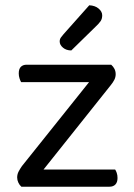

<svg xmlns="http://www.w3.org/2000/svg" viewBox="-20 -707 509 727"><path d="M93 0H61Q54 -6 49.5 -15.5Q45 -25 45 -35Q45 -47 50.5 -57.5Q56 -68 63 -78L370 -462H401Q409 -455 413.5 -446Q418 -437 418 -426Q418 -415 413 -405Q408 -395 399 -384ZM390 -462V-396H60Q57 -401 54 -410Q51 -419 51 -429Q51 -446 59 -454Q67 -462 81 -462ZM67 0V-65H416Q419 -61 422 -52.5Q425 -44 425 -33Q425 -17 417 -8.5Q409 0 394 0ZM221 -578 318 -687Q340 -686 353.5 -674.5Q367 -663 367 -649Q367 -636 361 -627Q355 -618 341 -605L250 -516Q231 -516 218.5 -526.5Q206 -537 206 -550Q206 -559 211 -565.5Q216 -572 221 -578Z"/></svg>

Font: Baloo Tamma 2
Style: Regular
Weight: 400
Designer: Divya Kowshik, Shuchita Grover and Ek Type
Foundry: Ek Type
Version: Version 1.700